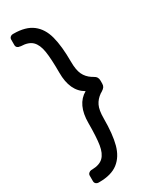

<svg xmlns="http://www.w3.org/2000/svg" viewBox="-237 -832 839 1047"><g transform="rotate(-30 183.0 -308.5)"><path d="M25.9 102.1Q25.9 93.3 32.5 87.2Q39.1 81.1 47.9 80.1H53.2Q101.1 79.1 124.5 56.2Q147.9 33.2 155.5 -13.9Q163.1 -61 163.1 -149.9Q163.1 -266.1 236.8 -308.1Q162.6 -350.1 163.1 -466.8Q163.1 -554.7 155.5 -602.3Q147.9 -649.9 124.5 -672.9Q101.1 -695.8 53.2 -696.8L47.9 -698.2Q39.1 -698.2 32.5 -704.1Q25.9 -710 25.9 -720.2V-753.9Q25.9 -763.7 32.5 -769.8Q39.1 -775.9 47.9 -775.9H53.2Q128.9 -775.9 171.9 -742.9Q214.8 -710 231.4 -647.5Q248 -585 248 -485.8Q248 -435.1 261.5 -406.5Q274.9 -377.9 304.2 -358.9L311 -355Q325.2 -347.2 330.6 -338.6Q335.9 -330.1 335.9 -317.9V-298.8Q335.9 -286.6 330.6 -278.3Q325.2 -270 311 -261.2L303.2 -256.8Q274.4 -236.8 261.2 -209Q248 -181.2 248 -129.9Q248 -30.8 231.4 31Q214.8 92.8 172.4 126Q129.9 159.2 54.2 159.2H47.9Q39.1 159.2 32.5 153.1Q25.9 147 25.9 137.2Z"/></g></svg>

Font: Rubik AZ
Style: Regular
Weight: 400
Designer: Hubert and Fischer
Foundry: Hubert & Fischer
Version: Version 2.000